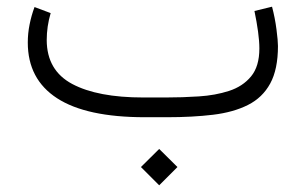

<svg xmlns="http://www.w3.org/2000/svg" viewBox="-20 -348 908 570"><path d="M398.4 147.9 452.6 94.2 506.8 147.9 452.6 202.1ZM476.1 0H410.2Q236.3 0 149.4 -56.4Q62.5 -112.8 62.5 -221.7Q62.5 -249 67.9 -275.6Q73.2 -302.2 82.5 -327.1L130.4 -309.1Q118.7 -269.5 118.7 -229Q119.1 -138.7 194.6 -98.6Q270 -58.6 405.3 -58.6H472.7Q521.5 -58.6 570.3 -61.8Q619.1 -64.9 659.9 -78.1Q700.7 -91.3 725.3 -121.1Q750 -150.9 750 -204.1Q750 -225.6 746.1 -254.2Q742.2 -282.7 735.4 -315.4L787.6 -328.1Q796.4 -294.9 800.8 -260.7Q805.2 -226.6 805.2 -211.4Q805.2 -142.1 782.2 -100.1Q759.3 -58.1 716.1 -36.4Q672.9 -14.6 612.3 -7.3Q551.8 0 476.1 0Z"/></svg>

Font: Vazir Thin
Style: Thin
Weight: 100
Designer: Saber Rastikerdar
Foundry: Saber Rastikerdar
Version: Version 30.0.0